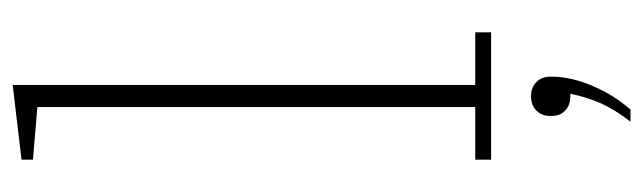

<svg xmlns="http://www.w3.org/2000/svg" viewBox="-376 -419 1015 303"><g transform="rotate(-90 131.5 -267.5)"><path d="M31 -25H114V-716L31 -723V-741L149 -755V-25H232V0H31ZM91 220Q111 194 120.5 172Q130 150 135 125H131Q117 125 108.5 117Q100 109 100 95V93Q100 80 108.5 71.5Q117 63 131 63Q145 63 153.5 71.5Q162 80 162 93V96Q162 126 147.5 160Q133 194 110 220H91Z"/></g></svg>

Font: IBM Plex Serif ExtLt
Style: Regular
Weight: 200
Designer: Mike Abbink, Paul van der Laan, Pieter van Rosmalen
Foundry: Bold Monday
Version: Version 3.001